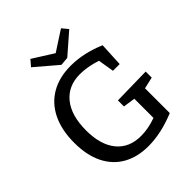

<svg xmlns="http://www.w3.org/2000/svg" viewBox="-251 -1074 1233 1233"><g transform="rotate(-45 365.5 -457.5)"><path d="M702 -343V-288L623 -270V-45Q493 9 376 9Q278 9 205.5 -31.5Q133 -72 93.5 -151Q54 -230 54 -344Q54 -459 94 -541Q134 -623 209 -666.5Q284 -710 388 -710Q504 -710 626 -658L618 -495H557L539 -604Q459 -630 392 -630Q285 -630 224.5 -556Q164 -482 164 -346Q164 -215 223 -143Q282 -71 389 -71Q455 -71 527 -97V-271L445 -283V-338ZM377 -835 514 -924 548 -883 408 -761 350 -756 201 -883 236 -924Z"/></g></svg>

Font: Bitter Pro Medium
Style: Regular
Weight: 500
Designer: Sol Matas, and Bitter project Authors
Foundry: Sol Matas
Version: Version 1.010